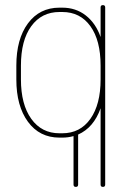

<svg xmlns="http://www.w3.org/2000/svg" viewBox="-20 -535 485 752"><path d="M44 -278Q44 -382 89.5 -443.5Q135 -505 213 -505H224Q277 -505 316 -474.5Q355 -444 374 -390V-506Q374 -515 383 -515Q392 -515 392 -506V188Q392 197 383 197Q374 197 374 188V-111Q347 -35 286 -8V188Q286 197 277 197Q268 197 268 188V-2Q247 4 224 4H213Q135 4 89.5 -58Q44 -120 44 -224ZM62 -278V-224Q62 -126 102.5 -69.5Q143 -13 213 -13H224Q294 -13 334 -69.5Q374 -126 374 -224V-278Q374 -377 334 -432.5Q294 -488 224 -488H213Q143 -488 102.5 -432.5Q62 -377 62 -278Z"/></svg>

Font: Libertine Sup Thin
Style: Regular
Weight: 100
Designer: Bastien Sozeau
Foundry: NBR — Bastien Sozeau
Version: Version 2.003; ttfautohint (v1.8.4.7-5d5b);gftools[0.9.33]